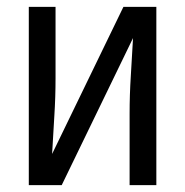

<svg xmlns="http://www.w3.org/2000/svg" viewBox="-20 -540 540 560"><path d="M64 0V-520H142V-312Q142 -257 138.5 -202Q135 -147 132 -91L340 -520H436V0H358V-208Q358 -263 361.5 -318Q365 -373 368 -429L160 0Z"/></svg>

Font: Moesevka
Style: Regular
Weight: 400
Monospace: yes
Designer: Belleve Invis
Foundry: Belleve Invis
Version: Version 32.5.0; ttfautohint (v1.8.4)